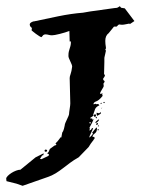

<svg xmlns="http://www.w3.org/2000/svg" viewBox="-50 -448 474 620"><path d="M282 -139Q270 -124 261.5 -121Q253 -118 252 -113V-111L259 -113L262 -111L263 -112H266Q268 -112 268.5 -111Q269 -110 271 -108Q260 -103 257 -95.5Q254 -88 251 -78L252 -75Q252 -74 246 -70.5Q240 -67 241 -66L248 -65V-61L252 -64Q252 -61 247 -51Q242 -41 239 -36L240 -33Q240 -31 239.5 -30Q239 -29 239 -27V-26Q245 -29 245.5 -31.5Q246 -34 251 -35Q251 -34 249 -29.5Q247 -25 244.5 -20Q242 -15 240 -10Q238 -5 238 -4Q240 -4 245 -9.5Q250 -15 250 -17V-18H248V-20Q250 -22 255.5 -29.5Q261 -37 263 -36V-32Q263 -22 256 -17Q249 -12 249 -7V-6H254L256 -2L254 1Q252 3 252 4L243 16L236 27L204 60Q188 69 176 78Q164 87 153 95.5Q142 104 130 111.5Q118 119 103 124L23 152L3 145L-29 137Q-29 135 -29.5 133Q-30 131 -30 129Q-30 125 -25 120Q-20 115 -13 110.5Q-6 106 2 103Q10 100 16 100L65 60L91 47L90 53L86 54L79 65L84 66L107 55L108 50L102 47Q106 45 107.5 41.5Q109 38 111 33L126 22Q129 22 131 20Q133 18 133 19L129 16L133 11Q134 11 140 3L146 -5L148 -4L151 -20Q154 -23 156.5 -32Q159 -41 159 -43Q159 -46 161 -51Q163 -56 166 -62Q169 -68 171 -73Q173 -78 173 -80Q173 -81 173.5 -86Q174 -91 175 -96.5Q176 -102 176.5 -107Q177 -112 177 -114L175 -196Q175 -201 178 -209Q181 -217 183 -233Q183 -238 177 -250Q171 -262 171 -267Q171 -276 172 -280.5Q173 -285 174.5 -289.5Q176 -294 177.5 -299.5Q179 -305 179 -314H175L174 -348Q161 -343 143 -338.5Q125 -334 118 -334Q112 -334 107 -335.5Q102 -337 96 -337Q94 -337 92.5 -336Q91 -335 90 -335L84 -328Q82 -328 76.5 -331.5Q71 -335 65.5 -339Q60 -343 56 -346.5Q52 -350 52 -350Q52 -353 52.5 -354Q53 -355 53 -357Q53 -358 49.5 -361Q46 -364 46 -369Q46 -375 58 -379H60Q97 -387 138.5 -395.5Q180 -404 218 -407L241 -411L320 -422Q328 -422 331.5 -424.5Q335 -427 337 -428L341 -423L353 -421L384 -380L369 -370L368 -372Q367 -372 358 -370Q349 -368 344 -368Q341 -368 339 -368.5Q337 -369 335 -369Q333 -369 330 -365.5Q327 -362 326 -362H318L301 -341Q290 -333 290 -316Q290 -311 290.5 -306Q291 -301 292 -295V-291L290 -289L292 -284Q290 -276 289.5 -272.5Q289 -269 288 -266Q287 -263 287 -259Q287 -255 287 -248L286 -207H289Q289 -202 286.5 -199Q284 -196 283 -194Q283 -189 285 -188.5Q287 -188 288 -184L284 -178L285 -170Q285 -168 279 -158.5Q273 -149 273 -146Q273 -145 274 -145Q279 -145 281 -147L280 -141ZM262 -84Q263 -84 264.5 -83.5Q266 -83 270 -82L275 -86Q275 -85 275.5 -84.5Q276 -84 276 -83Q276 -81 272.5 -79Q269 -77 264 -74Q262 -76 262 -80ZM268 -62H270Q270 -60 267 -56.5Q264 -53 260 -51H259Q258 -51 258 -52Q258 -54 262 -57.5Q266 -61 268 -62ZM102 37V39Q102 42 97 42Q94 42 94 39Q94 35 98 35Q100 35 102 37ZM256 -79Q260 -79 260 -75Q260 -71 256 -71Q253 -71 253 -75Q253 -77 256 -79ZM266 -49Q267 -47 267 -47Q267 -46 261 -45Q260 -45 260 -46Q260 -47 261.5 -49Q263 -51 264 -51Q266 -51 266 -49ZM241 -54H240Q239 -54 239 -52Q239 -49 241 -49Q243 -49 243 -51Q243 -54 241 -54ZM261 -71Q263 -69 263 -68Q263 -66 262 -66Q259 -66 259 -68Q259 -71 261 -71ZM286 -119Q288 -119 288 -117Q288 -115 286 -115Q284 -115 284 -117Q284 -119 286 -119ZM267 -31Q269 -31 269 -29Q269 -27 267 -27Q265 -27 265 -29Q265 -31 267 -31ZM268 -43Q270 -43 270 -41Q269 -40 268 -40H266V-41Q266 -43 268 -43ZM278 -114Q278 -112 276 -112H275V-114Q275 -116 277 -116Q278 -116 278 -115ZM280 -101 278 -96V-99Z"/></svg>

Font: East Sea Dokdo Cyrillic
Style: Regular
Weight: 400
Version: Version 1.00 July 4, 2018, initial release